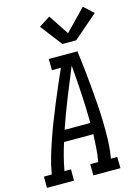

<svg xmlns="http://www.w3.org/2000/svg" viewBox="-179 -1060 827 1138"><g transform="rotate(-15 234.0 -491.0)"><path d="M-37 0V-69H11L12 -74Q20 -124 35 -174Q50 -224 67 -273.5Q84 -323 103.5 -372.5Q123 -422 143 -471Q163 -520 184 -568.5Q205 -617 227 -666H172L171 -735H347Q354 -681 360 -626.5Q366 -572 371 -517.5Q376 -463 380 -408Q384 -353 385.5 -297.5Q387 -242 385.5 -186Q384 -130 375 -74L374 -69H413L414 0H248L247 -69H296L297 -74Q304 -114 306.5 -154.5Q309 -195 311 -236H131Q118 -195 107.5 -154.5Q97 -114 90 -74L89 -69H129V0ZM153 -305H311Q310 -395 305 -484Q300 -573 292 -662Q255 -573 219.5 -484Q184 -395 153 -305ZM272 -800 170 -933 239 -977 321 -853 446 -982 505 -928 357 -800Z"/></g></svg>

Font: Iosevka QP
Style: Italic
Weight: 400
Italic angle: -9°
Designer: Belleve Invis
Foundry: Belleve Invis
Version: Version 20.0.0; ttfautohint (v1.8.4)